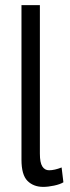

<svg xmlns="http://www.w3.org/2000/svg" viewBox="-20 -720 273 751"><path d="M136 -119Q136 -84 145.5 -69Q155 -54 172 -54Q193 -54 221 -65L228 -7Q215 1 191.5 6Q168 11 149 11Q111 11 87.5 -12.5Q64 -36 64 -95V-700H136Z"/></svg>

Font: PT Sans Narrow
Style: Regular
Weight: 400
Width: 3
Designer: A.Korolkova, O.Umpeleva, V.Yefimov
Foundry: ParaType Ltd
Version: Version 2.003W OFL